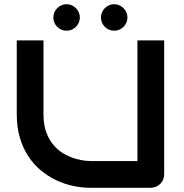

<svg xmlns="http://www.w3.org/2000/svg" viewBox="-20 -892 873 912"><path d="M759.8 -64Q759.8 -50.3 754.9 -38.6Q750 -26.9 741.2 -18.3Q732.4 -9.8 720.7 -4.9Q709 0 695.8 0H409.7Q369.1 0 327.6 -8.8Q286.1 -17.6 247.3 -35.9Q208.5 -54.2 174.3 -82.5Q140.1 -110.8 114.5 -149.7Q88.9 -188.5 74.2 -238.5Q59.6 -288.6 59.6 -350.1V-700.2H186.5V-350.1Q186.5 -296.4 201.4 -259.3Q216.3 -222.2 239.3 -197.3Q262.2 -172.4 289.6 -158.2Q316.9 -144 341.6 -137.2Q366.2 -130.4 385 -128.7Q403.8 -127 409.7 -127H632.8V-700.2H759.8ZM359.4 -809.1Q359.4 -795.9 354.2 -784.4Q349.1 -772.9 340.6 -764.4Q332 -755.9 320.6 -751Q309.1 -746.1 296.4 -746.1Q283.2 -746.1 271.7 -751Q260.3 -755.9 251.7 -764.4Q243.2 -772.9 238.3 -784.4Q233.4 -795.9 233.4 -809.1Q233.4 -821.8 238.3 -833.3Q243.2 -844.7 251.7 -853.3Q260.3 -861.8 271.7 -866.9Q283.2 -872.1 296.4 -872.1Q309.1 -872.1 320.6 -866.9Q332 -861.8 340.6 -853.3Q349.1 -844.7 354.2 -833.3Q359.4 -821.8 359.4 -809.1ZM585.4 -809.1Q585.4 -795.9 580.3 -784.4Q575.2 -772.9 566.7 -764.4Q558.1 -755.9 546.6 -751Q535.2 -746.1 522.5 -746.1Q509.3 -746.1 497.8 -751Q486.3 -755.9 477.8 -764.4Q469.2 -772.9 464.4 -784.4Q459.5 -795.9 459.5 -809.1Q459.5 -821.8 464.4 -833.3Q469.2 -844.7 477.8 -853.3Q486.3 -861.8 497.8 -866.9Q509.3 -872.1 522.5 -872.1Q535.2 -872.1 546.6 -866.9Q558.1 -861.8 566.7 -853.3Q575.2 -844.7 580.3 -833.3Q585.4 -821.8 585.4 -809.1Z"/></svg>

Font: Audiowide
Style: Regular
Weight: 400
Designer: Astigmatic (AOETI)
Foundry: Astigmatic (AOETI)
Version: Version 1.002